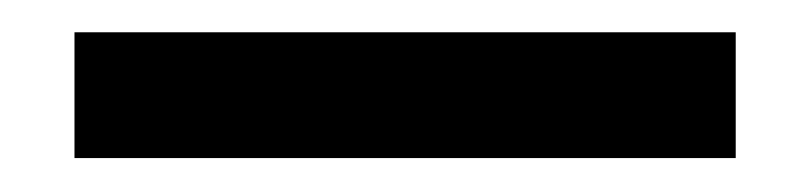

<svg xmlns="http://www.w3.org/2000/svg" viewBox="-20 16 490 116"><path d="M25 111.5V35.5H424.5V111.5Z"/></svg>

Font: Anek Gujarati Medium Medium
Style: Regular
Weight: 500
Version: Version 1.003